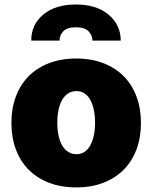

<svg xmlns="http://www.w3.org/2000/svg" viewBox="-20 -808 665 838"><path d="M312.5 -552.6Q379.3 -552.6 431.6 -532.1Q484 -511.7 520.4 -474.8Q556.8 -437.9 576 -386Q595.2 -334.2 595.2 -271.3Q595.2 -208.5 576 -156.6Q556.8 -104.8 520.4 -67.8Q484 -30.9 431.6 -10.5Q379.3 9.9 312.5 9.9Q246.1 9.9 193.5 -10.5Q141 -30.9 104.6 -67.8Q68.2 -104.8 49 -156.6Q29.8 -208.5 29.8 -271.3Q29.8 -334.2 49 -386Q68.2 -437.9 104.6 -474.8Q141 -511.7 193.5 -532.1Q246.1 -552.6 312.5 -552.6ZM168.7 -744.3Q221.2 -788.4 311.1 -788.4Q400.9 -788.4 453.5 -744.3Q506.7 -699.9 507.1 -630.7H383.5Q383.2 -642 379.3 -652Q375.4 -661.9 366.8 -671.2Q350.1 -688.9 311.1 -688.9Q272.7 -688.9 256 -671.2Q239.7 -653.8 240.1 -630.7H116.5Q115.8 -699.9 168.7 -744.3ZM313.9 -134.9Q332.7 -134.9 347.7 -144.4Q362.6 -153.8 373 -171.7Q383.5 -189.6 389.2 -215.2Q394.9 -240.8 394.9 -272.7Q394.9 -304.7 389.2 -330.3Q383.5 -355.8 373 -373.8Q362.6 -391.7 347.7 -401.1Q332.7 -410.5 313.9 -410.5Q294.4 -410.5 278.8 -401.1Q263.1 -391.7 252.3 -373.8Q241.5 -355.8 235.8 -330.3Q230.1 -304.7 230.1 -272.7Q230.1 -240.8 235.8 -215.2Q241.5 -189.6 252.3 -171.7Q263.1 -153.8 278.8 -144.4Q294.4 -134.9 313.9 -134.9Z"/></svg>

Font: Inter P Black
Style: Regular
Weight: 900
Designer: Rasmus Andersson
Foundry: rsms
Version: Version 3.018;git-588b23468